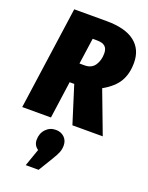

<svg xmlns="http://www.w3.org/2000/svg" viewBox="-186 -788 942 1219"><g transform="rotate(20 284.5 -178.5)"><path d="M435 -286 543 0H338L259 -251H228L193 0H-1L97 -696H316Q442 -696 506 -646.5Q570 -597 570 -506Q570 -431 539 -379Q508 -327 435 -286ZM246 -384H281Q327 -384 349.5 -417Q372 -450 372 -497Q372 -530 354.5 -545Q337 -560 301 -560H271ZM330 140Q330 165 321.5 186.5Q313 208 292 242L233 339H146L187 222Q156 201 156 164Q156 120 183 91.5Q210 63 250 63Q285 63 307.5 84.5Q330 106 330 140Z"/></g></svg>

Font: Fira Sans Condensed Black
Style: Italic
Weight: 900
Width: 3
Italic angle: -8°
Designer: Carrois Corporate & Edenspiekermann AG
Foundry: Carrois Corporate GbR & Edenspiekermann AG
Version: Version 4.203